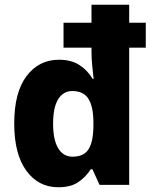

<svg xmlns="http://www.w3.org/2000/svg" viewBox="-20 -873 643 810"><path d="M226 -83Q142 -83 91 -153Q40 -223 40 -352Q40 -483 92 -552Q144 -621 229 -621Q280 -621 314.5 -599Q349 -577 371 -540H375Q372 -565 369 -596.5Q366 -628 366 -654V-672H248V-777H366V-853H525V-777H595V-672H525V-93H400L370 -159H363Q340 -124 308.5 -103.5Q277 -83 226 -83ZM286 -212Q333 -212 353 -242.5Q373 -273 374 -338V-356Q374 -422 353.5 -455.5Q333 -489 285 -489Q247 -489 225.5 -454.5Q204 -420 204 -351Q204 -283 225.5 -247.5Q247 -212 286 -212Z"/></svg>

Font: Noto Sans Telugu UI SemiCondensed ExtraBold
Style: Regular
Weight: 800
Width: 4
Designer: Jelle Bosma - Monotype Design Team
Foundry: Monotype Imaging Inc.
Version: Version 2.005; ttfautohint (v1.8.4.7-5d5b)